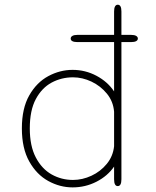

<svg xmlns="http://www.w3.org/2000/svg" viewBox="-20 -782 659 812"><path d="M279 -619Q279 -626 286.2 -630.2Q293.5 -634.5 307.5 -634.5H534Q548.5 -634.5 555.8 -630.2Q563 -626 563 -619Q563 -612 555.8 -608Q548.5 -604 534 -604H307.5Q293.5 -604 286.2 -607.8Q279 -611.5 279 -619ZM478 5Q462.5 5 462.5 -24V-77.5Q435 -37.5 388 -13.5Q341 10.5 287 10.5Q233.5 10.5 184.2 -16.5Q135 -43.5 103.8 -99Q72.5 -154.5 72.5 -239Q72.5 -324 103.8 -378.8Q135 -433.5 184.2 -460Q233.5 -486.5 287 -486.5Q341 -486.5 388 -461.5Q435 -436.5 462.5 -395.5V-733.5Q462.5 -747.5 466.5 -754.8Q470.5 -762 478 -762Q493.5 -762 493.5 -733.5V-24Q493.5 5 478 5ZM462.5 -163.5V-309.5Q459 -353 432.2 -385.8Q405.5 -418.5 367 -436.8Q328.5 -455 288.5 -455Q240 -455 198.5 -432.8Q157 -410.5 131.5 -363Q106 -315.5 106 -239Q106 -164.5 131.5 -116Q157 -67.5 198.5 -44.2Q240 -21 288.5 -21Q328.5 -21 366.8 -38.8Q405 -56.5 431.5 -88.8Q458 -121 462.5 -163.5Z"/></svg>

Font: Sono Monospace ExtraLight
Style: Regular
Weight: 250
Version: Version 2.112